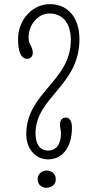

<svg xmlns="http://www.w3.org/2000/svg" viewBox="-20 -892 469 924"><path d="M106.4 -245.6C106.4 -173.8 152.8 -125 211.4 -125C277.8 -125 326.2 -179.2 326.2 -278.3C326.2 -298.3 320.8 -326.2 295.9 -326.2C281.2 -326.2 268.6 -315.9 268.6 -292C268.6 -278.3 273.4 -263.2 273.4 -251C273.4 -200.7 253.9 -167.5 210.9 -167.5C168.5 -167.5 150.9 -205.1 150.9 -249.5C150.9 -425.8 362.3 -478.5 362.3 -703.1C362.3 -812.5 302.2 -872.1 220.2 -872.1C130.4 -872.1 66.9 -790 66.9 -705.1C66.9 -650.9 77.6 -608.9 111.8 -608.9C125 -608.9 137.7 -620.1 137.7 -636.7C137.7 -670.9 117.7 -674.8 117.7 -711.9C117.7 -772 161.6 -827.1 217.8 -827.1C280.3 -827.1 320.8 -782.2 320.8 -700.2C320.8 -499 106.4 -447.8 106.4 -245.6ZM248.5 -29.8C248.5 -58.6 225.1 -71.3 205.1 -71.3C184.1 -71.3 161.1 -57.1 161.1 -29.8C161.1 -2 182.6 11.7 201.7 11.7C221.7 11.7 248.5 2 248.5 -29.8Z"/></svg>

Font: Pompiere 
Style: Regular
Weight: 400
Designer: Karolina Lach
Foundry: Sorkin Type Co.
Version: Version 1.001